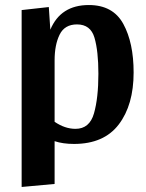

<svg xmlns="http://www.w3.org/2000/svg" viewBox="-20 -550 582 763"><path d="M511 -262Q511 -133 452 -55.5Q393 22 274 22Q230 22 197 11V181L66 193V-510L174 -522L180 -432Q221 -530 333 -530Q429 -530 470 -455Q511 -380 511 -262ZM197 -310V-66Q238 -38 280 -38Q336 -38 353.5 -99.5Q371 -161 371 -257Q371 -347 355.5 -400Q340 -453 286 -453Q237 -453 217 -412.5Q197 -372 197 -310Z"/></svg>

Font: Sansita Medium
Style: Regular
Weight: 500
Designer: Pablo Cosgaya
Foundry: Omnibus-Type
Version: Version 1.006